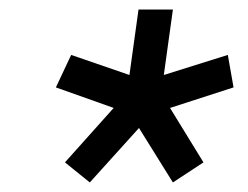

<svg xmlns="http://www.w3.org/2000/svg" viewBox="-20 -765 519 402"><path d="M168 -383 271 -497 342 -383 406 -425 336 -539 469 -582 457 -650 323 -608 342 -745H270L251 -608L129 -650L97 -582L218 -539L116 -425Z"/></svg>

Font: Mluvka
Style: Italic
Weight: 400
Italic angle: -8°
Designer: Modified by Jiří Krblich, Original typeface by Gumpita Rahayu
Foundry: Gumpita Rahayu & Jiří Krblich
Version: Version 2.000;Glyphs 3.1.1 (3134)